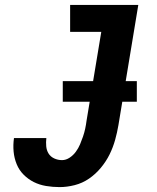

<svg xmlns="http://www.w3.org/2000/svg" viewBox="-20 -755 640 783"><path d="M223 8Q195 8 168 3.5Q141 -1 118 -12.5Q95 -24 76.5 -42.5Q58 -61 48 -85.5Q38 -110 35.5 -137Q33 -164 37 -192H169Q167 -175 168.5 -158.5Q170 -142 178 -129Q186 -116 201 -109Q216 -102 233 -102Q249 -102 264 -112Q279 -122 289.5 -136.5Q300 -151 306.5 -166.5Q313 -182 318.5 -198Q324 -214 327.5 -230.5Q331 -247 333 -263L393 -625H266V-735H544L463 -245Q458 -215 449.5 -184.5Q441 -154 427 -125.5Q413 -97 391.5 -71Q370 -45 343 -26.5Q316 -8 284.5 0Q253 8 223 8ZM538 -340H236V-424H538Z"/></svg>

Font: Iosevka HT Extrabold Extended
Style: Italic
Weight: 800
Width: 7
Italic angle: -9°
Monospace: yes
Designer: Belleve Invis
Foundry: Belleve Invis
Version: Version 32.3.0; ttfautohint (v1.8.4)